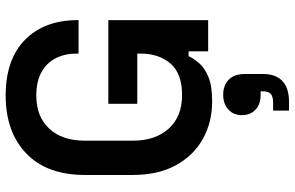

<svg xmlns="http://www.w3.org/2000/svg" viewBox="-201 -553 1039 677"><g transform="rotate(-90 318.5 -214.5)"><path d="M40 -267V-433Q40 -569 116 -641.5Q192 -714 320 -714Q448 -714 517 -645.5Q586 -577 586 -461V-457H468V-465Q468 -505 452 -537Q436 -569 403 -587.5Q370 -606 320 -606Q246 -606 203.5 -560.5Q161 -515 161 -435V-265Q161 -186 203.5 -139Q246 -92 322 -92Q398 -92 433 -133Q468 -174 468 -238V-250H291V-352H586V0H476V-69H459Q451 -51 434 -31.5Q417 -12 385.5 1Q354 14 300 14Q226 14 167.5 -18.5Q109 -51 74.5 -113.5Q40 -176 40 -267ZM267 285V229H295Q317 229 326 220.5Q335 212 335 193V185H322Q290 185 270.5 167Q251 149 251 119Q251 89 271 71Q291 53 323 53Q356 53 376 72.5Q396 92 396 128V195Q396 238 371.5 261.5Q347 285 299 285Z"/></g></svg>

Font: Space Grotesk Frontify SemiBold
Style: Regular
Weight: 600
Designer: Florian Karsten
Version: Version 2.000